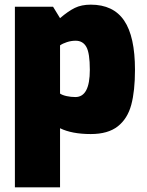

<svg xmlns="http://www.w3.org/2000/svg" viewBox="-20 -568 630 825"><path d="M44 -539H208L238 -490Q273 -520 301.5 -534Q330 -548 370 -548Q467 -548 513.5 -479.5Q560 -411 560 -268Q560 -177 544 -117.5Q528 -58 486 -25Q444 8 370 8Q289 8 238 -17V237H44ZM366 -268Q366 -340 351 -366.5Q336 -393 305 -393Q286 -393 267.5 -387Q249 -381 238 -373V-166Q248 -159 266.5 -155Q285 -151 304 -151Q366 -151 366 -268Z"/></svg>

Font: Exo Black
Style: Regular
Weight: 900
Designer: Natanael Gama
Foundry: Natanael Gama
Version: Version 1.500; ttfautohint (v1.6)